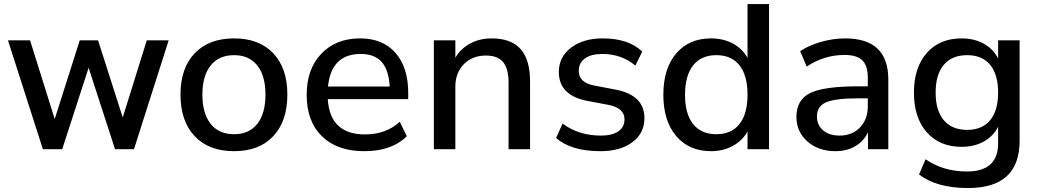

<svg xmlns="http://www.w3.org/2000/svg" viewBox="-20 -739 5149 951"><path d="M192.4 0 19.5 -539.1H128.9L251 -149.4L375 -539.1H465.8L587.9 -157.2L707 -539.1H815.4L643.6 0H549.8L418.9 -403.3L288.1 0Z M1139.6 9.8Q1014.6 9.8 944.3 -64.5Q874 -138.7 874 -270.5Q874 -401.4 944.3 -475.1Q1014.6 -548.8 1139.6 -548.8Q1263.7 -548.8 1333.5 -475.1Q1403.3 -401.4 1403.3 -270.5Q1403.3 -138.7 1333.5 -64.5Q1263.7 9.8 1139.6 9.8ZM982.4 -270.5Q982.4 -176.8 1023.4 -125.5Q1064.5 -74.2 1139.6 -74.2Q1213.9 -74.2 1254.4 -125.5Q1294.9 -176.8 1294.9 -270.5Q1294.9 -363.3 1254.4 -414.6Q1213.9 -465.8 1139.6 -465.8Q1064.5 -465.8 1023.4 -414.6Q982.4 -363.3 982.4 -270.5Z M1784.2 9.8Q1650.4 9.8 1574.7 -64Q1499 -137.7 1499 -269.5Q1499 -396.5 1571.3 -472.7Q1643.6 -548.8 1763.7 -548.8Q1876 -548.8 1939 -477.1Q2002 -405.3 2002 -277.3V-248H1603.5Q1614.3 -73.2 1788.1 -73.2Q1891.6 -73.2 1960 -135.7L1995.1 -64.5Q1920.9 9.8 1784.2 9.8ZM1604.5 -310.5H1910.2Q1905.3 -393.6 1870.1 -432.6Q1835 -471.7 1766.6 -471.7Q1621.1 -471.7 1604.5 -310.5Z M2128.9 0V-539.1H2235.4V-453.1Q2262.7 -499 2309.6 -523.9Q2356.4 -548.8 2415 -548.8Q2511.7 -548.8 2558.6 -496.1Q2605.5 -443.4 2605.5 -334V0H2499V-329.1Q2499 -398.4 2472.2 -431.2Q2445.3 -463.9 2386.7 -463.9Q2319.3 -463.9 2277.3 -420.9Q2235.4 -377.9 2235.4 -309.6V0Z M2954.1 9.8Q2808.6 9.8 2734.4 -55.7L2766.6 -127Q2845.7 -67.4 2957 -67.4Q3011.7 -67.4 3042.5 -88.4Q3073.2 -109.4 3073.2 -148.4Q3073.2 -204.1 2993.2 -219.7L2888.7 -239.3Q2748 -266.6 2748 -382.8Q2748 -457 2808.6 -502.9Q2869.1 -548.8 2964.8 -548.8Q3093.8 -548.8 3161.1 -483.4L3127 -414.1Q3058.6 -471.7 2963.9 -471.7Q2908.2 -471.7 2877.4 -449.7Q2846.7 -427.7 2846.7 -387.7Q2846.7 -330.1 2922.9 -315.4L3025.4 -295.9Q3171.9 -269.5 3171.9 -153.3Q3171.9 -79.1 3112.3 -34.7Q3052.7 9.8 2954.1 9.8Z M3502 9.8Q3392.6 9.8 3329.1 -65.4Q3265.6 -140.6 3265.6 -269.5Q3265.6 -399.4 3329.1 -474.1Q3392.6 -548.8 3502 -548.8Q3562.5 -548.8 3609.9 -523.4Q3657.2 -498 3682.6 -452.1V-718.8H3789.1V0H3682.6V-87.9Q3657.2 -42 3609.4 -16.1Q3561.5 9.8 3502 9.8ZM3528.3 -74.2Q3602.5 -74.2 3642.6 -124.5Q3682.6 -174.8 3682.6 -269.5Q3682.6 -364.3 3643.1 -415Q3603.5 -465.8 3528.3 -465.8Q3453.1 -465.8 3413.1 -415Q3373 -364.3 3373 -269.5Q3373 -174.8 3413.1 -124.5Q3453.1 -74.2 3528.3 -74.2Z M4118.2 9.8Q4034.2 9.8 3979.5 -38.1Q3924.8 -85.9 3924.8 -160.2Q3924.8 -244.1 3992.2 -277.8Q4059.6 -311.5 4233.4 -311.5H4278.3V-354.5Q4278.3 -414.1 4251 -440.4Q4223.6 -466.8 4163.1 -466.8Q4061.5 -466.8 3975.6 -409.2L3943.4 -485.4Q3984.4 -513.7 4045.4 -531.2Q4106.4 -548.8 4166 -548.8Q4379.9 -548.8 4379.9 -345.7V0H4279.3V-84Q4258.8 -40 4216.8 -15.1Q4174.8 9.8 4118.2 9.8ZM4026.4 -162.1Q4026.4 -119.1 4057.1 -93.3Q4087.9 -67.4 4138.7 -67.4Q4201.2 -67.4 4239.7 -107.9Q4278.3 -148.4 4278.3 -211.9V-252H4234.4Q4115.2 -252 4070.8 -231.9Q4026.4 -211.9 4026.4 -162.1Z M4775.4 192.4Q4619.1 192.4 4532.2 125L4564.5 49.8Q4651.4 110.4 4769.5 110.4Q4923.8 110.4 4923.8 -29.3V-111.3Q4900.4 -64.5 4853 -38.1Q4805.7 -11.7 4743.2 -11.7Q4633.8 -11.7 4570.3 -84Q4506.8 -156.2 4506.8 -280.3Q4506.8 -404.3 4570.3 -476.6Q4633.8 -548.8 4743.2 -548.8Q4805.7 -548.8 4853 -522.5Q4900.4 -496.1 4923.8 -449.2V-539.1H5030.3V-42Q5030.3 192.4 4775.4 192.4ZM4614.3 -280.3Q4614.3 -191.4 4654.8 -143.6Q4695.3 -95.7 4770.5 -95.7Q4844.7 -95.7 4884.3 -143.6Q4923.8 -191.4 4923.8 -280.3Q4923.8 -370.1 4884.3 -418Q4844.7 -465.8 4770.5 -465.8Q4695.3 -465.8 4654.8 -418Q4614.3 -370.1 4614.3 -280.3Z"/></svg>

Font: Min Sans Medium
Style: Regular
Weight: 500
Designer: Jinseong-Kim, NotoSansCJK, Nunito
Foundry: Jinseong-Kim
Version: Version 1.400;Glyphs 3.1.2 (3151)